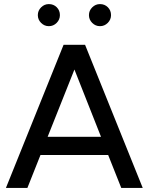

<svg xmlns="http://www.w3.org/2000/svg" viewBox="-20 -919 727 939"><path d="M509 -161H178L114 0H9L291 -700H396L678 0H573ZM474 -250 344 -579 213 -250ZM415 -845Q415 -867 431 -883Q447 -899 469 -899Q492 -899 507.5 -883.5Q523 -868 523 -845Q523 -823 507 -807Q491 -791 469 -791Q447 -791 431 -807Q415 -823 415 -845ZM219 -899Q242 -899 257.5 -883.5Q273 -868 273 -845Q273 -823 257 -807Q241 -791 219 -791Q197 -791 181 -807Q165 -823 165 -845Q165 -867 181 -883Q197 -899 219 -899Z"/></svg>

Font: Oak Sans Medium
Style: Regular
Weight: 500
Designer: Erik Kennedy, Walven
Foundry: Erik Kennedy, Walven
Version: Version 1.000